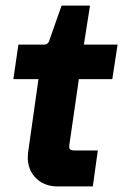

<svg xmlns="http://www.w3.org/2000/svg" viewBox="-20 -670 468 689"><path d="M187 -1Q135 -1 104.5 -35.5Q74 -70 81 -124L118 -386H28L46 -510H139Q143 -510 146.5 -511.5Q150 -513 152.5 -516Q155 -519 156 -522L201 -650H303L281 -510H402L383 -386H263L229 -151Q227 -138 232 -134Q237 -130 248 -130H331L313 -1Z"/></svg>

Font: Finlandica
Style: Italic
Weight: 400
Italic angle: -8°
Designer: Niklas Ekholm, Juho Hiilivirta, Jaakko Suomalainen
Foundry: Helsinki Type Studio
Version: Version 1.064